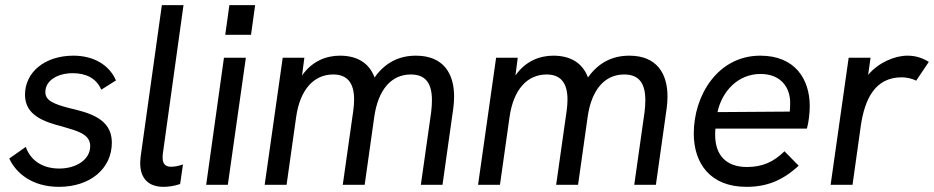

<svg xmlns="http://www.w3.org/2000/svg" viewBox="-20 -717 3624 745"><path d="M209 8C328 8 414 -61 414 -164C414 -258 324 -280 247 -298C187 -314 156 -327 156 -360C156 -405 204 -433 262 -433C312 -433 353 -415 373 -369L430 -405C403 -467 341 -501 265 -501C155 -501 77 -438 77 -349C77 -269 152 -244 222 -226C280 -209 330 -197 330 -150C330 -97 275 -63 210 -63C143 -63 98 -96 80 -147L16 -102C42 -45 105 8 209 8Z M614 8C632 8 656 5 679 -3L690 -79C673 -73 658 -70 644 -70C623 -70 611 -80 611 -105C611 -110 611 -116 612 -122L692 -697H608L526 -111C525 -101 524 -92 524 -84C524 -22 559 8 614 8Z M780 0H864L934 -493H849ZM854 -582H954L970 -697H870Z M1007 0H1092L1129 -262C1144 -370 1198 -428 1273 -428C1326 -428 1354 -397 1354 -331C1354 -318 1353 -304 1351 -289L1310 0H1395L1432 -262C1447 -370 1499 -428 1574 -428C1633 -428 1656 -392 1656 -328C1656 -314 1655 -299 1653 -282L1613 0H1697L1739 -298C1741 -313 1742 -328 1742 -343C1742 -431 1701 -501 1594 -501C1527.5 -501 1474 -473.5 1433.5 -416.5C1412.5 -472.5 1366 -501 1299 -501C1247.5 -501 1191.5 -481 1152 -424L1161 -493H1077Z M1835 0H1920L1957 -262C1972 -370 2026 -428 2101 -428C2154 -428 2182 -397 2182 -331C2182 -318 2181 -304 2179 -289L2138 0H2223L2260 -262C2275 -370 2327 -428 2402 -428C2461 -428 2484 -392 2484 -328C2484 -314 2483 -299 2481 -282L2441 0H2525L2567 -298C2569 -313 2570 -328 2570 -343C2570 -431 2529 -501 2422 -501C2355.5 -501 2302 -473.5 2261.5 -416.5C2240.5 -472.5 2194 -501 2127 -501C2075.5 -501 2019.5 -481 1980 -424L1989 -493H1905Z M2876 8C2955 8 3016 -16 3079 -74L3024 -130C2981 -88 2938 -69 2878 -69C2799 -69 2755 -114 2755 -193C2755 -201 2755 -209 2756 -218H3111C3118 -242 3122 -280 3122 -305C3122 -410 3065 -501 2930 -501C2766 -501 2672 -348 2672 -199C2672 -82 2737 8 2876 8ZM2764 -282C2781 -361 2842 -430 2931 -430C3012 -430 3046 -375 3046 -319C3046 -304 3045.5 -295 3044.5 -284Z M3203 0H3288L3320 -228C3335 -332 3375 -417 3479 -417C3497 -417 3520 -412 3535 -404L3584 -477C3556 -494 3530 -501 3501 -501C3451.5 -501 3389 -474.5 3348.5 -426.5L3358 -493H3273Z"/></svg>

Font: HK Grotesk
Style: Italic
Weight: 400
Italic angle: -16°
Designer: Alfredo Marco Pradil
Foundry: Hanken Design Co.
Version: Version 3.001;FEAKit 1.0